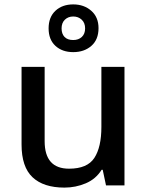

<svg xmlns="http://www.w3.org/2000/svg" viewBox="-20 -843 669 873"><path d="M546 -539V0H462L447 -71H442Q416 -29 370 -9.5Q324 10 273 10Q178 10 128 -37Q78 -84 78 -186V-539H183V-201Q183 -76 294 -76Q377 -76 409 -125Q441 -174 441 -266V-539ZM313 -606Q263 -606 232 -634.5Q201 -663 201 -714Q201 -765 232 -794Q263 -823 313 -823Q362 -823 395 -794Q428 -765 428 -715Q428 -663 395.5 -634.5Q363 -606 313 -606ZM313 -661Q337 -661 352 -675Q367 -689 367 -714Q367 -739 351.5 -753.5Q336 -768 313 -768Q290 -768 275 -753.5Q260 -739 260 -714Q260 -689 273.5 -675Q287 -661 313 -661Z"/></svg>

Font: Noto Sans Tai Tham Medium
Style: Regular
Weight: 500
Designer: Monotype Design Team 2013. Revised by David WIlliams 2020
Foundry: Monotype Imaging Inc.
Version: Version 2.002; ttfautohint (v1.8.4.7-5d5b)